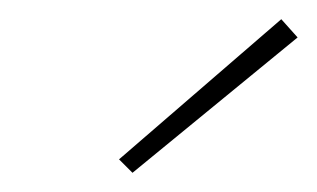

<svg xmlns="http://www.w3.org/2000/svg" viewBox="-20 -730 330 200"><path d="M273 -710 290 -691 118 -550 104 -564Z"/></svg>

Font: Exo 2 Thin
Style: Italic
Weight: 250
Italic angle: -8°
Designer: Natanael Gama
Foundry: Natanael Gama
Version: Version 2.010